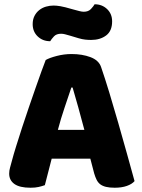

<svg xmlns="http://www.w3.org/2000/svg" viewBox="-20 -869 667 899"><path d="M194 -588Q211 -598 245.5 -607Q280 -616 315 -616Q365 -616 403.5 -601.5Q442 -587 453 -556Q471 -504 492 -435Q513 -366 534 -292.5Q555 -219 575 -147.5Q595 -76 610 -21Q598 -7 574 1.5Q550 10 517 10Q493 10 476.5 6Q460 2 449.5 -6Q439 -14 432.5 -27Q426 -40 421 -57L403 -126H222Q214 -96 206 -64Q198 -32 190 -2Q176 3 160.5 6.5Q145 10 123 10Q72 10 47.5 -7.5Q23 -25 23 -56Q23 -70 27 -84Q31 -98 36 -117Q43 -144 55.5 -184Q68 -224 83 -270.5Q98 -317 115 -366Q132 -415 147 -458.5Q162 -502 174.5 -536Q187 -570 194 -588ZM314 -459Q300 -417 282.5 -365.5Q265 -314 251 -261H375Q361 -315 346.5 -366.5Q332 -418 320 -459ZM322 -825Q340 -820 352 -817Q364 -814 372 -814Q394 -814 406 -827Q418 -840 423 -849Q458 -849 481.5 -826.5Q505 -804 505 -769Q505 -724 477 -703Q449 -682 407 -682Q393 -682 379 -683.5Q365 -685 348 -690L308 -702Q294 -706 284.5 -708.5Q275 -711 266 -711Q244 -711 232.5 -698.5Q221 -686 215 -676Q180 -676 156.5 -698.5Q133 -721 133 -756Q133 -778 141.5 -794.5Q150 -811 164 -822Q178 -833 195.5 -838Q213 -843 231 -843Q244 -843 262.5 -840Q281 -837 322 -825Z"/></svg>

Font: Baloo Tammudu
Style: Regular
Weight: 400
Designer: Omkar Shende and Ek Type
Foundry: Ek Type
Version: Version 1.007;PS 1.000;hotconv 1.0.88;makeotf.lib2.5.647800